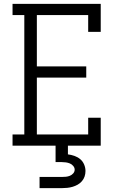

<svg xmlns="http://www.w3.org/2000/svg" viewBox="-20 -755 640 995"><path d="M45 0V-58H106V-677H45V-735H502V-590H437V-677H171V-411H427V-353H171V-58H437V-145H502V0ZM185 220V162H300Q311 162 321.5 161Q332 160 342 156Q352 152 359.5 143.5Q367 135 367 124Q367 114 359.5 105Q352 96 342 92Q332 88 321.5 86.5Q311 85 300 85H268V0H332V45Q349 47 366 53Q383 59 396 70Q409 81 416 97.5Q423 114 423 131Q423 146 418.5 159.5Q414 173 404.5 184Q395 195 382.5 202Q370 209 356.5 213Q343 217 328.5 218.5Q314 220 300 220Z"/></svg>

Font: Iosevka Etoile Light
Style: Regular
Weight: 300
Designer: Belleve Invis
Foundry: Belleve Invis
Version: Version 25.0.1; ttfautohint (v1.8.4)